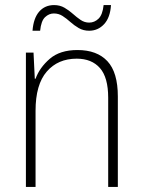

<svg xmlns="http://www.w3.org/2000/svg" viewBox="-20 -736 562 756"><path d="M285 -539Q362 -539 403 -495Q444 -451 444 -356V0H406V-351Q406 -431 373.5 -468Q341 -505 282 -505Q208 -505 164 -454Q120 -403 120 -300V0H82V-529H112L117 -426H120Q136 -470 176 -504.5Q216 -539 285 -539ZM108 -615Q112 -665 134.5 -690.5Q157 -716 193 -716Q216 -716 234 -705.5Q252 -695 267 -681.5Q282 -668 297.5 -657.5Q313 -647 331 -647Q352 -647 368 -662.5Q384 -678 388 -716H417Q414 -667 390 -641Q366 -615 331 -615Q308 -615 290 -625.5Q272 -636 257 -649.5Q242 -663 226.5 -673Q211 -683 192 -683Q173 -683 157.5 -668.5Q142 -654 138 -615Z"/></svg>

Font: Noto Sans Lao Looped SemiCondensed ExtraLight
Style: Regular
Weight: 200
Width: 4
Designer: Mark Frömberg, Ben Mitchell
Foundry: The Fontpad Ltd
Version: Version 1.002; ttfautohint (v1.8.4.7-5d5b)